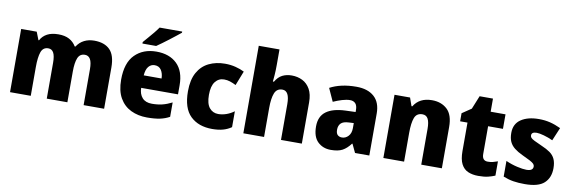

<svg xmlns="http://www.w3.org/2000/svg" viewBox="-54 -1199 4898 1642"><g transform="rotate(10 2395.0 -378.0)"><path d="M696 -559Q785 -559 832 -511.5Q879 -464 879 -358V0H701V-311Q701 -371 685 -398.5Q669 -426 638 -426Q594 -426 577 -385Q560 -344 560 -267V0H381V-311Q381 -370 366 -398Q351 -426 320 -426Q274 -426 258 -380.5Q242 -335 242 -250V0H62V-549H197L224 -480H229Q249 -518 287.5 -538.5Q326 -559 385 -559Q441 -559 478.5 -539Q516 -519 539 -481H545Q570 -520 608.5 -539.5Q647 -559 696 -559Z M1236 -559Q1349 -559 1414.5 -495.5Q1480 -432 1480 -309V-231H1160Q1161 -177 1189.5 -145Q1218 -113 1273 -113Q1323 -113 1363.5 -123Q1404 -133 1447 -155V-30Q1409 -9 1364 0.5Q1319 10 1252 10Q1174 10 1112 -20Q1050 -50 1014.5 -112Q979 -174 979 -271Q979 -417 1050 -488Q1121 -559 1236 -559ZM1241 -442Q1209 -442 1188 -417Q1167 -392 1163 -340H1318Q1317 -384 1298 -413Q1279 -442 1241 -442ZM1422 -766V-756Q1405 -742 1379.5 -722Q1354 -702 1325.5 -680Q1297 -658 1270 -638.5Q1243 -619 1224 -606H1105V-619Q1121 -638 1143.5 -663.5Q1166 -689 1188.5 -716.5Q1211 -744 1226 -766Z M1818 10Q1699 10 1629 -57.5Q1559 -125 1559 -272Q1559 -372 1594.5 -435.5Q1630 -499 1692 -529Q1754 -559 1832 -559Q1880 -559 1923.5 -548Q1967 -537 2000 -520L1951 -395Q1923 -409 1898.5 -417Q1874 -425 1847 -425Q1800 -425 1770.5 -387.5Q1741 -350 1741 -273Q1741 -196 1770.5 -160.5Q1800 -125 1847 -125Q1882 -125 1917.5 -137.5Q1953 -150 1984 -173V-35Q1951 -12 1911 -1Q1871 10 1818 10Z M2268 -760V-627Q2268 -577 2265 -537.5Q2262 -498 2260 -480H2269Q2294 -523 2329.5 -541Q2365 -559 2411 -559Q2462 -559 2504 -538Q2546 -517 2571 -472.5Q2596 -428 2596 -358V0H2415V-311Q2415 -426 2353 -426Q2304 -426 2286 -380.5Q2268 -335 2268 -251V0H2088V-760Z M2972 -560Q3071 -560 3126.5 -510.5Q3182 -461 3182 -364V0H3058L3023 -74H3019Q2986 -30 2949 -10Q2912 10 2848 10Q2780 10 2735 -33Q2690 -76 2690 -166Q2690 -254 2748 -296.5Q2806 -339 2915 -343L3002 -346V-362Q3002 -402 2985 -420Q2968 -438 2939 -438Q2908 -438 2870 -426.5Q2832 -415 2794 -398L2743 -510Q2788 -534 2845 -547Q2902 -560 2972 -560ZM3003 -250 2962 -248Q2912 -246 2892 -225.5Q2872 -205 2872 -170Q2872 -138 2886.5 -124.5Q2901 -111 2924 -111Q2956 -111 2979.5 -136.5Q3003 -162 3003 -206Z M3629 -559Q3710 -559 3761 -511.5Q3812 -464 3812 -358V0H3633V-311Q3633 -368 3618 -397Q3603 -426 3569 -426Q3518 -426 3501 -380.5Q3484 -335 3484 -250V0H3304V-549H3439L3464 -478H3471Q3520 -559 3629 -559Z M4188 -124Q4213 -124 4232.5 -129Q4252 -134 4274 -142V-18Q4246 -6 4213 2Q4180 10 4129 10Q4078 10 4040 -6.5Q4002 -23 3981 -63.5Q3960 -104 3960 -176V-423H3896V-493L3976 -547L4023 -663H4139V-549H4268V-423H4139V-182Q4139 -124 4188 -124Z M4752 -166Q4752 -84 4701.5 -37Q4651 10 4533 10Q4477 10 4433.5 3Q4390 -4 4345 -22V-158Q4394 -136 4444.5 -124.5Q4495 -113 4525 -113Q4556 -113 4569.5 -123Q4583 -133 4583 -151Q4583 -164 4573.5 -174Q4564 -184 4540 -197Q4516 -210 4472 -230Q4429 -250 4400.5 -272.5Q4372 -295 4358 -325.5Q4344 -356 4344 -402Q4344 -480 4402.5 -519.5Q4461 -559 4558 -559Q4609 -559 4654 -548Q4699 -537 4748 -514L4700 -400Q4661 -418 4621.5 -429Q4582 -440 4559 -440Q4514 -440 4514 -410Q4514 -398 4522 -389Q4530 -380 4553 -368.5Q4576 -357 4619 -338Q4664 -319 4693.5 -298Q4723 -277 4737.5 -245.5Q4752 -214 4752 -166Z"/></g></svg>

Font: Noto Sans Disp ExtBd
Style: Regular
Weight: 800
Designer: Monotype Design Team
Foundry: Monotype Imaging Inc.
Version: Version 2.000;GOOG;noto-source:20170915:90ef993387c0; ttfaut